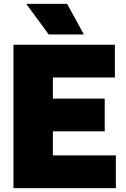

<svg xmlns="http://www.w3.org/2000/svg" viewBox="-20 -971 650 991"><path d="M49.5 0V-740H573V-571H253V-462H520.5V-293H253V-169H578V0ZM231.5 -793 115.5 -951H326.5L413 -793Z"/></svg>

Font: Encode Sans SemiCondensed SemiCondensed Black
Style: Regular
Weight: 900
Width: 4
Designer: Multiple Designers
Foundry: Impallari Type
Version: Version 3.000; ttfautohint (v1.8.3) -l 8 -r 50 -G 200 -x 14 